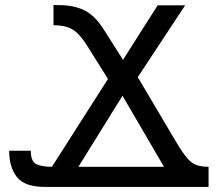

<svg xmlns="http://www.w3.org/2000/svg" viewBox="-20 -734 856 754"><path d="M156 0Q77 0 46.5 -38.5Q16 -77 16 -142H101Q101 -100 122.5 -89.5Q144 -79 184 -79L404 -424L322 -555Q291 -604 263 -619.5Q235 -635 190 -635V-714H210Q268 -714 309.5 -694.5Q351 -675 387 -619L463 -499L599 -713H707L521 -431L675 -171Q698 -133 715 -113Q732 -93 751.5 -86Q771 -79 799 -79V0ZM288 -79H624L461 -358Z"/></svg>

Font: Noto Sans Coptic
Style: Regular
Weight: 400
Designer: Monotype Design Team, Denis Moyogo Jacquerye
Foundry: Monotype Imaging Inc.
Version: Version 2.002; ttfautohint (v1.8.4.7-5d5b)